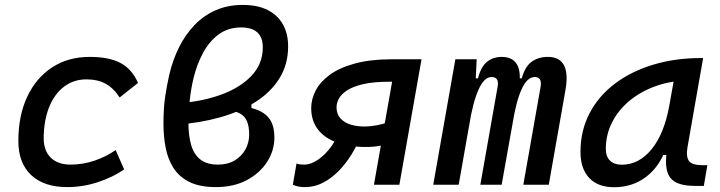

<svg xmlns="http://www.w3.org/2000/svg" viewBox="-20 -762 2970 792"><path d="M271.5 -83Q322.3 -83 370.8 -99.6Q419.4 -116.2 457 -143.1L492.2 -63Q444.3 -30.3 382.8 -10.3Q321.3 9.8 257.3 9.8Q161.1 9.8 108.4 -40Q55.7 -89.8 55.7 -180.2Q55.7 -285.2 92.3 -363Q128.9 -440.9 195.1 -484.1Q261.2 -527.3 350.1 -527.3Q430.2 -527.3 477.5 -502Q524.9 -476.6 549.3 -419.9L473.6 -359.9Q448.2 -398.9 415.5 -416.7Q382.8 -434.6 336.4 -434.6Q283.7 -434.6 243.9 -404.3Q204.1 -374 182.4 -319.3Q160.6 -264.6 160.2 -190.9Q160.6 -139.6 189.7 -111.3Q218.8 -83 271.5 -83Z M711.9 -248 702.6 -335.4Q804.2 -340.8 886 -369.4Q967.8 -397.9 1015.9 -447.8Q1064 -497.6 1064 -566.4Q1064 -595.7 1053.2 -613.8Q1042.5 -631.8 1022.7 -640.4Q1002.9 -648.9 975.1 -648.9Q921.9 -648.9 882.8 -620.6Q843.8 -592.3 817.9 -544.4Q792 -496.6 777.8 -437.5Q767.6 -394.5 762.5 -346.7Q757.3 -298.8 757.3 -256.8Q757.3 -199.2 769.5 -160.6Q781.7 -122.1 808.6 -102.5Q835.4 -83 878.9 -83Q919.9 -83 948.7 -100.6Q977.5 -118.2 992.7 -146.2Q1007.8 -174.3 1007.8 -206.1Q1007.8 -240.7 998.8 -262Q989.7 -283.2 969.7 -293.9Q949.7 -304.7 916.5 -307.6L1017.1 -345.2V-316.4Q1042 -310.1 1059.8 -299.8Q1077.6 -289.6 1089.1 -275.1Q1100.6 -260.7 1106.2 -240.7Q1111.8 -220.7 1111.8 -194.3Q1111.8 -141.1 1082 -94.5Q1052.2 -47.9 998 -19Q943.8 9.8 870.6 9.8Q804.2 9.8 761.7 -11.2Q719.2 -32.2 695.8 -68.8Q672.4 -105.5 663.3 -152.6Q654.3 -199.7 654.3 -252Q654.3 -317.9 661.6 -365.2Q668.9 -412.6 678.2 -453.6Q692.4 -514.6 718.5 -566.9Q744.6 -619.1 782.2 -658.4Q819.8 -697.8 869.6 -719.7Q919.4 -741.7 981.4 -741.7Q1042.5 -741.7 1084 -720.7Q1125.5 -699.7 1147 -661.4Q1168.5 -623 1168.5 -570.8Q1168.5 -496.1 1132.6 -438.7Q1096.7 -381.3 1033.7 -341.3Q970.7 -301.3 888.2 -278.1Q805.7 -254.9 711.9 -248Z M1501.5 -155.8Q1427.2 -154.3 1373.8 -172.6Q1320.3 -190.9 1292 -227.3Q1263.7 -263.7 1263.7 -316.4Q1263.7 -351.6 1281.5 -387.2Q1299.3 -422.9 1338.9 -452.4Q1378.4 -481.9 1443.1 -499.8Q1507.8 -517.6 1601.6 -517.6H1631.8L1615.7 -424.8H1585.4Q1520 -424.8 1477.5 -414.8Q1435.1 -404.8 1411.1 -388.9Q1387.2 -373 1377.7 -354.7Q1368.2 -336.4 1368.2 -319.8Q1368.2 -291.5 1384.5 -273.4Q1400.9 -255.4 1428.7 -247.3Q1456.5 -239.3 1490.7 -240.2Q1511.7 -241.2 1533.7 -245.1Q1555.7 -249 1578.1 -256.8L1568.8 -165.5Q1549.3 -160.6 1535.2 -158.7Q1521 -156.7 1501.5 -155.8ZM1239.3 9.8Q1222.7 9.8 1211.4 7.6Q1200.2 5.4 1188 0L1203.1 -87.4Q1210.4 -84.5 1219.2 -83.7Q1228 -83 1235.4 -83Q1262.7 -83 1293 -104Q1323.2 -125 1347.7 -159.4Q1372.1 -193.8 1382.3 -233.9L1470.2 -207.5Q1454.6 -165 1430.7 -126Q1406.7 -86.9 1376.7 -56.4Q1346.7 -25.9 1311.8 -8.1Q1276.9 9.8 1239.3 9.8ZM1522.5 0 1613.8 -517.6H1718.8L1627.4 0Z M1946.3 -517.6 1939.9 -384.3 1872.1 0H1767.1L1858.4 -517.6ZM1961.4 0 2032.7 -404.3Q2040 -444.3 2007.3 -444.3Q1977.1 -444.3 1953.6 -391.6Q1930.2 -338.9 1915 -242.7L1926.8 -439H1951.7Q1963.9 -486.8 1989 -507.1Q2014.2 -527.3 2049.8 -527.3Q2095.2 -527.3 2113.5 -494.6Q2131.8 -461.9 2119.1 -390.6L2049.3 0ZM2312.5 -390.6 2243.7 0H2138.7L2210 -404.3Q2213.4 -423.3 2207.5 -433.8Q2201.7 -444.3 2186 -444.3Q2153.8 -444.3 2130.6 -391.6Q2107.4 -338.9 2092.8 -242.7L2099.6 -439H2132.3Q2145.5 -487.3 2173.1 -507.3Q2200.7 -527.3 2239.7 -527.3Q2336.4 -527.3 2312.5 -390.6Z M2513.2 10.3Q2446.8 10.3 2410.6 -27.8Q2374.5 -65.9 2374.5 -135.3Q2374.5 -223.1 2411.9 -294.7Q2449.2 -366.2 2516.6 -417Q2584 -467.8 2674.3 -495.1Q2764.6 -522.5 2870.6 -522.5H2880.4L2815.9 -154.8Q2809.1 -115.7 2822 -98.1Q2835 -80.6 2877.9 -80.6H2897.9L2883.3 4.9H2848.6Q2811 4.9 2785.9 -2.7Q2760.7 -10.3 2746.8 -26.6Q2732.9 -43 2729 -69.8Q2725.1 -96.7 2730 -135.3L2758.3 -122.6H2701.7L2727.5 -150.9Q2700.7 -74.2 2644.5 -32Q2588.4 10.3 2513.2 10.3ZM2544.9 -82.5Q2615.2 -82.5 2667.5 -146Q2719.7 -209.5 2740.7 -325.7L2766.1 -467.3L2805.7 -429.7Q2737.3 -426.8 2678 -404.3Q2618.7 -381.8 2574 -344Q2529.3 -306.2 2504.2 -256.1Q2479 -206.1 2479 -147.5Q2479 -116.2 2496.3 -99.4Q2513.7 -82.5 2544.9 -82.5Z"/></svg>

Font: Cascadia Code
Style: Italic
Weight: 400
Italic angle: -10°
Designer: Aaron Bell
Foundry: Saja Typeworks
Version: Version 2407.024